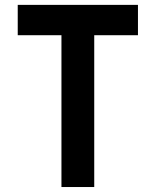

<svg xmlns="http://www.w3.org/2000/svg" viewBox="-20 -752 626 772"><path d="M227.1 0V-610.4H51.3V-732.4H534.7V-610.4H358.9V0Z"/></svg>

Font: Consola Mono
Style: Bold
Weight: 700
Monospace: yes
Designer: Wojciech Kalinowski "wmk69" (wmk69@o2.pl)
Foundry: Wojciech Kalinowski "wmk69" (wmk69@o2.pl)
Version: Version 2.1.0